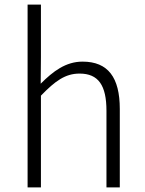

<svg xmlns="http://www.w3.org/2000/svg" viewBox="-20 -815 629 835"><path d="M100 0H158V-399C220 -463 264 -495 326 -495C408 -495 443 -444 443 -333V0H501V-341C501 -478 450 -547 339 -547C266 -547 211 -505 157 -451L158 -567V-795H100Z"/></svg>

Font: Noto Sans Japanese Light
Style: Regular
Weight: 300
Designer: Ryoko NISHIZUKA (kana & ideographs); Paul D. Hunt (Latin, Greek & Cyrillic); Wenlong ZHANG (bopomofo); Sandoll Communica
Foundry: Adobe Systems Incorporated
Version: Version 1.000;PS 1;hotconv 1.0.78;makeotf.lib2.5.61930